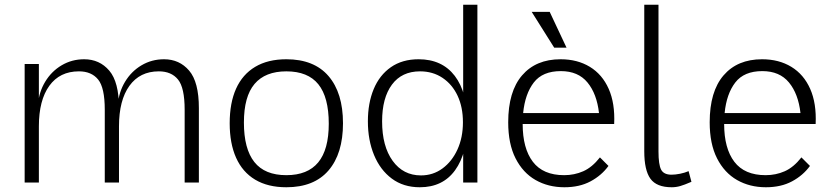

<svg xmlns="http://www.w3.org/2000/svg" viewBox="-20 -770 3514 810"><path d="M84 -500H144V0H84ZM422 -307Q422 -400 394 -434.5Q366 -469 313 -469Q232 -469 188 -408Q144 -347 144 -237L141 -277L140 -327Q144 -381 170.5 -425Q197 -469 240 -494.5Q283 -520 335 -520Q400 -520 441 -472Q482 -424 482 -314V0H422ZM759 -307Q759 -400 731 -434.5Q703 -469 650 -469Q570 -469 526 -408Q482 -347 482 -237L478 -277L477 -327Q481 -381 507.5 -425Q534 -469 577 -494.5Q620 -520 672 -520Q737 -520 778 -472Q819 -424 819 -314V0H759Z M1188 20Q1110 20 1056.5 -12Q1003 -44 976 -104.5Q949 -165 949 -250Q949 -336 976 -396Q1003 -456 1056.5 -488Q1110 -520 1188 -520Q1305 -520 1366 -449Q1427 -378 1427 -250Q1427 -122 1366 -51Q1305 20 1188 20ZM1188 -31Q1278 -31 1322.5 -85Q1367 -139 1367 -248Q1367 -360 1323 -414.5Q1279 -469 1188 -469Q1099 -469 1054 -416Q1009 -363 1009 -253Q1009 -142 1053 -86.5Q1097 -31 1188 -31Z M1751 20Q1682 20 1633 -16.5Q1584 -53 1558 -116Q1532 -179 1532 -258Q1532 -335 1556.5 -394Q1581 -453 1629 -486.5Q1677 -520 1746 -520Q1845 -520 1898.5 -450Q1952 -380 1952 -251Q1952 -124 1900 -52Q1848 20 1751 20ZM1756 -30Q1807 -30 1847 -59.5Q1887 -89 1910 -139.5Q1933 -190 1933 -254Q1933 -318 1910.5 -366Q1888 -414 1847 -441.5Q1806 -469 1752 -469Q1675 -469 1633.5 -413Q1592 -357 1592 -258Q1592 -153 1636.5 -91.5Q1681 -30 1756 -30ZM1934 0V-750H1994V0Z M2361 20Q2293 20 2239.5 -10.5Q2186 -41 2155 -102Q2124 -163 2124 -254Q2124 -384 2182.5 -452Q2241 -520 2345 -520Q2416 -520 2468.5 -488Q2521 -456 2548 -395Q2575 -334 2571 -247H2185Q2185 -144 2228 -87.5Q2271 -31 2360 -31Q2403 -31 2440.5 -47.5Q2478 -64 2511 -106L2547 -70Q2518 -30 2471.5 -5Q2425 20 2361 20ZM2187 -293H2507Q2498 -374 2458.5 -422Q2419 -470 2346 -470Q2269 -470 2232 -422Q2195 -374 2187 -293ZM2223 -720H2299L2370 -569H2318Z M2897 -3Q2867 10 2849.5 15Q2832 20 2814 20Q2750 20 2724 -16Q2698 -52 2698 -132V-750H2758V-131Q2758 -76 2769 -54.5Q2780 -33 2813 -33Q2829 -33 2849 -37Q2869 -41 2885 -48Z M3211 20Q3143 20 3089.5 -10.5Q3036 -41 3005 -102Q2974 -163 2974 -254Q2974 -384 3032.5 -452Q3091 -520 3195 -520Q3266 -520 3318.5 -488Q3371 -456 3398 -395Q3425 -334 3421 -247H3035Q3035 -144 3078 -87.5Q3121 -31 3210 -31Q3253 -31 3290.5 -47.5Q3328 -64 3361 -106L3397 -70Q3368 -30 3321.5 -5Q3275 20 3211 20ZM3037 -293H3357Q3348 -374 3308.5 -422Q3269 -470 3196 -470Q3119 -470 3082 -422Q3045 -374 3037 -293Z"/></svg>

Font: Moderustic Light
Style: Regular
Weight: 300
Designer: Tural Alisoy
Foundry: TAFT Foundry
Version: Version 2.120